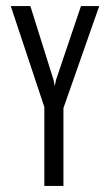

<svg xmlns="http://www.w3.org/2000/svg" viewBox="-20 -611 362 631"><path d="M125.7 0V-259.2L15.4 -591H79.8L156 -348.1L160 -328.1L164 -348.1L246.1 -591H306.1L188.5 -255.9V0Z"/></svg>

Font: Alumni Sans SC Thin
Style: Regular
Weight: 100
Designer: Robert E. Leuschke
Foundry: Robert E. Leuschke
Version: Version 1.018